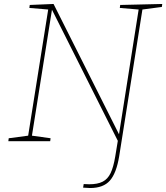

<svg xmlns="http://www.w3.org/2000/svg" viewBox="-20 -712 838 968"><path d="M798 -692 796 -677 698 -664 581 75Q567 161 534 198.5Q501 236 434 236Q423 236 399 234L402 216Q412 217 430 217Q472 217 497.5 204Q523 191 537.5 161Q552 131 561 77L574 -2L242 -663L141 -28L235 -15L233 0H22L24 -15L122 -28L223 -664L128 -672L130 -687L250 -692L580 -35L679 -664L584 -672L586 -687Z"/></svg>

Font: Bitter Pro Thin
Style: Italic
Weight: 250
Italic angle: -9°
Designer: Sol Matas, and Bitter project Authors
Foundry: Sol Matas
Version: Version 1.010